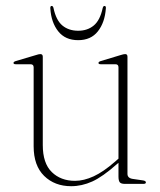

<svg xmlns="http://www.w3.org/2000/svg" viewBox="-20 -634 552 662"><path d="M96 -129.5V-402Q96 -412.5 85 -412.5H34.5Q26.5 -412.5 26.5 -417Q26.5 -421 34.5 -423.5L103.5 -444Q114 -447.5 119 -447.5Q127.5 -447.5 127.5 -438.5V-134Q127.5 -71 158.5 -40.8Q189.5 -10.5 238.5 -10.5Q269 -10.5 302.8 -26Q336.5 -41.5 376.5 -76.5L388.5 -87V-402Q388.5 -412.5 378 -412.5H327.5Q319.5 -412.5 319.5 -417Q319.5 -421 327.5 -423.5L395.5 -444Q406.5 -447.5 411.5 -447.5Q419.5 -447.5 419.5 -438.5V-34.5Q419.5 -19.5 438.5 -17L473 -12Q483 -10.5 483 -5Q483 0 474.5 0H410Q398 0 393.2 -5.2Q388.5 -10.5 388.5 -25.5V-72.5L383.5 -68.5Q334 -24.5 298 -8.2Q262 8 225.5 8Q168.5 8 132.2 -27.5Q96 -63 96 -129.5ZM249.5 -528Q281.5 -528 303.2 -546Q325 -564 334 -606Q336 -613.5 340 -613.5Q346 -613.5 345 -605Q341.5 -556.5 317.5 -526Q293.5 -495.5 249.5 -495.5Q205 -495.5 180.8 -526Q156.5 -556.5 153.5 -605Q153 -613.5 158 -613.5Q163 -613.5 164.5 -606Q173.5 -564 195.2 -546Q217 -528 249.5 -528Z"/></svg>

Font: Fraunces 72pt Thin
Style: Regular
Weight: 100
Version: Version 1.000;[b76b70a41]